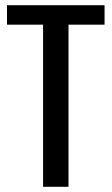

<svg xmlns="http://www.w3.org/2000/svg" viewBox="-20 -720 430 740"><path d="M383 -700V-625H196L244 -671V0H146V-671L192 -625H7V-700Z"/></svg>

Font: Pathway Extreme Condensed Medium
Style: Regular
Weight: 500
Width: 3
Version: Version 1.001;gftools[0.9.26]